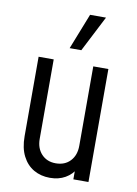

<svg xmlns="http://www.w3.org/2000/svg" viewBox="-88 -838 647 908"><g transform="rotate(10 235.0 -384.0)"><path d="M215.6 12.2Q172.6 12.2 138.4 -7.3Q104.2 -26.9 84.4 -65.6Q64.5 -104.2 64.5 -161.2V-542.5H137V-161.2Q137 -115.9 162.9 -88.1Q188.9 -60.2 231.2 -60.2Q275.1 -60.2 301.1 -88.1Q327 -115.9 327 -161.2V-542.5H399.5V0H327V-72L339.2 -56.5Q320.8 -23.8 289.4 -5.8Q258 12.2 215.6 12.2ZM202 -608 269.8 -780H346.2L258 -608Z"/></g></svg>

Font: Mohave Light
Style: Regular
Weight: 300
Designer: Gumpita Rahayu
Foundry: Tokotype
Version: Version 2.003